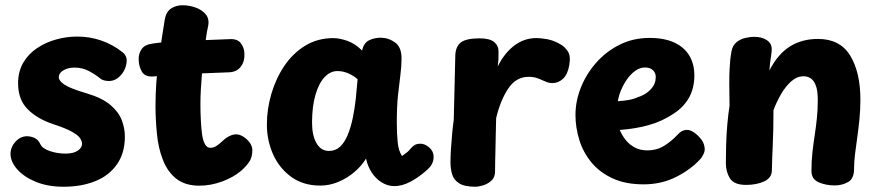

<svg xmlns="http://www.w3.org/2000/svg" viewBox="-20 -697 3343 730"><path d="M447.8 -497Q461.8 -484 461.8 -468Q460.8 -436 440.7 -412.5Q420.6 -389 393.8 -389Q386.8 -389 378.2 -390.7Q369.7 -392.4 362.7 -397.4Q344.7 -412.4 319.4 -426.2Q294.1 -440 263.8 -440Q246.6 -440 233.1 -435.2Q219.7 -430.3 211.6 -422.2Q203.6 -414.1 203.6 -403.4Q203.6 -390 224.4 -375.6Q245.3 -361.1 309.1 -342.2Q368.2 -324.8 399.8 -297.9Q431.3 -271 443.1 -239.9Q454.8 -208.8 454.8 -178Q454.8 -115 424.7 -72.2Q394.7 -29.3 342.2 -8.2Q289.7 13 221.8 13Q162 13 117 -5.4Q72 -23.8 46.7 -51.9Q21.3 -80 19.9 -109.9Q19.6 -137 38.6 -158Q57.7 -179 82.8 -179Q97.3 -179 111.7 -172.3Q126 -165.6 133.8 -148Q141.8 -132 169.9 -122.5Q198 -113 229 -113Q259.4 -113 275.7 -124.2Q292 -135.4 292 -149.9Q292 -159.9 284.7 -171.3Q277.4 -182.7 254 -195.9Q230.6 -209.1 182 -225.1Q121.4 -245.2 85.1 -281.8Q48.8 -318.4 48.8 -380.2Q48.8 -424.8 68.2 -458.2Q87.7 -491.6 120.3 -513.6Q152.9 -535.6 192.8 -546.8Q232.8 -558 273.8 -558Q321 -558 365.1 -542.9Q409.1 -527.9 447.8 -497Z M606.1 -621Q611.2 -652 630.3 -664.6Q649.4 -677.1 674.3 -677.1Q698.2 -677.1 723.2 -668.5Q748.1 -659.9 762.9 -641.7Q777.7 -623.4 770.3 -592.8Q766.3 -575.2 764.3 -559.1Q762.2 -543 758.2 -518Q755.4 -497.1 752.8 -470.7Q750.2 -444.2 747.7 -414.8Q745.2 -385.4 743.6 -356.3Q742 -327.1 742 -302.1Q742 -269.9 743.6 -240.1Q745.1 -210.3 748.2 -186.4Q751.7 -162.3 759.3 -148.7Q766.9 -135.1 779 -135.1Q791.4 -135.1 801.3 -141.1Q811.2 -147 825.2 -160Q837.9 -172.7 852 -179.5Q866.1 -186.3 877.8 -186.3Q890.6 -186.3 904.7 -177.6Q918.9 -168.9 929.2 -155.1Q939.4 -141.3 939.4 -125.9Q939.4 -97.8 926.6 -80.1Q913.7 -62.4 897.1 -48Q868.2 -23 824.7 -7Q781.2 9 738.2 9Q683.7 9 649.8 -17.9Q616 -44.8 598.9 -90.7Q590.6 -111.3 585 -135.9Q579.4 -160.6 576.7 -187.9Q574 -215.3 572.6 -242.3Q571.2 -269.3 571.2 -293Q571.2 -380 582.8 -464.6Q594.4 -549.1 606.1 -621ZM567.2 -406.6Q532.1 -402.8 519.7 -424.1Q507.2 -445.3 507.2 -473Q507.2 -494.7 519.2 -511.2Q531.1 -527.8 562.2 -531.6Q606.8 -538.1 657.9 -540.4Q709 -542.8 759.7 -544.5Q810.4 -546.2 853.2 -548.2Q882.1 -550 895.2 -533.2Q908.2 -516.4 909.2 -495Q911 -464.3 896.1 -444.2Q881.1 -424 853.2 -422.2Q810.4 -420.2 760.2 -418.5Q710 -416.8 659.9 -414.1Q609.8 -411.3 567.2 -406.6Z M994.7 -223Q994.7 -282 1011.7 -340.1Q1028.7 -398.1 1060.8 -446.1Q1093 -494 1140.1 -523.1Q1187.2 -552.1 1247.7 -552.1Q1270.7 -552.1 1300.7 -541.6Q1330.7 -531.1 1356.7 -504.8Q1363 -533.7 1382.9 -543.6Q1402.9 -553.6 1427.4 -553.6Q1456.9 -553.6 1481.9 -535.7Q1506.9 -517.9 1506.7 -474.3Q1506.7 -444.2 1502.2 -410.9Q1497.7 -377.6 1493.2 -334.8Q1488.7 -292 1488.7 -231Q1488.7 -188.6 1492 -156.2Q1495.3 -123.8 1508.3 -103.8Q1517.3 -110.3 1523.6 -114.9Q1529.9 -119.4 1534.9 -124.7Q1539.9 -130 1545.9 -137Q1553.4 -144.6 1560.4 -147.6Q1567.4 -150.6 1579.1 -150.6Q1595.3 -150.6 1612 -136.3Q1628.7 -122.1 1628.7 -100.4Q1628.7 -86.4 1622.4 -73.8Q1616.2 -61.1 1598.1 -46.1Q1569.8 -21.4 1539.1 -5.4Q1508.3 10.6 1479.1 10.6Q1454.2 10.6 1431.6 -3.3Q1408.9 -17.2 1393.3 -41.1Q1377.7 -65 1371.7 -94Q1354.7 -66 1327.1 -42.6Q1299.6 -19.2 1266.1 -5.3Q1232.7 8.6 1197.7 8.6Q1132.7 8.6 1086.9 -24.8Q1041.2 -58.2 1017.9 -111.1Q994.7 -164 994.7 -223ZM1166.4 -232Q1166.2 -183 1183.1 -153.1Q1200 -123.1 1230.6 -123.1Q1255.9 -123.1 1273.1 -139.3Q1290.3 -155.6 1301.9 -183.8Q1313.6 -212 1321 -247.2Q1328.4 -282.4 1332.6 -320.7Q1336.7 -358.9 1339.7 -395.9Q1326.7 -406.9 1314.2 -413.4Q1301.8 -419.9 1289.4 -423.4Q1277.1 -426.9 1263.3 -426.9Q1235.6 -426.9 1213.7 -403.3Q1191.9 -379.8 1179.3 -336.2Q1166.7 -292.6 1166.4 -232Z M1711.1 -485.9Q1712.1 -520.1 1732.3 -535.7Q1752.6 -551.2 1803.4 -551.2Q1841.7 -551.2 1858.6 -537.4Q1875.4 -523.7 1875.4 -502.1Q1875.4 -496.1 1875.4 -487.4Q1875.4 -478.7 1874.9 -468.3Q1874.4 -458 1872.4 -444Q1896.8 -494 1934.7 -523.2Q1972.6 -552.3 2020.1 -552.3Q2036.1 -552.3 2061.4 -547.8Q2086.8 -543.2 2114.8 -526.2Q2126.8 -519.2 2138.8 -501.8Q2150.8 -484.4 2144.3 -448.7Q2138.7 -415 2121.1 -398.1Q2103.6 -381.1 2080.1 -381.1Q2070.1 -381.1 2061.6 -383.9Q2053.1 -386.8 2044.3 -391Q2033.6 -396.2 2020.6 -400.6Q2007.7 -404.9 1989.9 -404.9Q1941.8 -404.9 1912.1 -360Q1882.4 -315.1 1866.4 -248Q1865.4 -214 1864.9 -184.5Q1864.4 -155 1863.8 -129.9Q1863.2 -104.9 1862.7 -83.4Q1862.2 -61.9 1862.2 -44.9Q1862.2 -22.6 1848.3 -10.1Q1834.4 2.4 1816.9 7.7Q1799.4 13 1787.4 13Q1746 13 1725.7 0Q1705.3 -13 1699 -34.5Q1692.7 -56 1692.7 -81Q1692.7 -101 1694.6 -131Q1696.4 -161 1699.3 -191Q1702.2 -221 1705.2 -241Z M2427.2 3.9Q2358.2 3.9 2309 -18.9Q2259.8 -41.7 2228.6 -79.6Q2197.4 -117.4 2182.7 -164.7Q2168 -212 2168 -260Q2168 -312.6 2188.5 -364.1Q2209 -415.7 2246.7 -458.4Q2284.3 -501.2 2335.8 -527Q2387.3 -552.8 2450.1 -552.8Q2505.6 -552.8 2543.5 -535.3Q2581.4 -517.8 2600.7 -485.8Q2620 -453.9 2620 -410Q2620 -362.6 2600.2 -326.6Q2580.3 -290.7 2543.1 -266.1Q2498.3 -235.8 2447.2 -221.5Q2396 -207.2 2336.3 -202.9Q2345.1 -182.4 2358.8 -164.9Q2372.6 -147.4 2393.3 -136.3Q2414 -125.2 2442.1 -125.2Q2476.8 -125.2 2504.7 -142.4Q2532.6 -159.7 2554.4 -183Q2565.9 -195.7 2574.9 -199.4Q2584 -203.2 2591 -203.2Q2604.6 -203.2 2618.8 -193.3Q2633.1 -183.4 2644.6 -169.2Q2656 -154.9 2658.3 -139.8Q2661.7 -125.6 2655.2 -111.8Q2648.7 -98.1 2641.7 -91.1Q2604.7 -51.1 2549.3 -23.6Q2494 3.9 2427.2 3.9ZM2329.2 -312.1Q2356 -314.1 2373.3 -317.4Q2390.6 -320.8 2415.1 -331.1Q2438.8 -340.2 2456 -359.3Q2473.2 -378.3 2473.2 -404Q2473.2 -414.1 2468.7 -422.1Q2464.1 -430.1 2455.1 -435.3Q2446.1 -440.4 2432.3 -440.4Q2412.8 -440.4 2395.1 -427.6Q2377.3 -414.7 2363.7 -395Q2350 -375.3 2340.9 -353.3Q2331.9 -331.2 2329.2 -312.1Z M2761.4 -503Q2766 -525.3 2780.8 -537Q2795.6 -548.7 2814.4 -552.8Q2833.2 -557 2846.7 -557Q2877.1 -557 2895.7 -544.3Q2914.2 -531.7 2914.2 -510Q2914.2 -501.1 2912.2 -487.9Q2910.2 -474.8 2908.2 -459.9Q2906.2 -445 2905.2 -429Q2937.4 -491.4 2983.1 -520.2Q3028.8 -549 3090.2 -549Q3173.9 -549 3212.6 -485.5Q3251.3 -422 3251.3 -318Q3251.3 -280 3247.7 -243.9Q3244.1 -207.8 3239.3 -174.2Q3234.4 -140.7 3230.8 -110.4Q3227.2 -80.2 3227.2 -55Q3227.2 -17.4 3204.3 -4.7Q3181.3 8 3154.2 8Q3119.9 8 3092.6 -3.9Q3065.2 -15.9 3065.2 -47Q3065.2 -84 3068.8 -116.6Q3072.4 -149.1 3077.3 -180.9Q3082.1 -212.7 3085.7 -245.8Q3089.3 -279 3089.3 -316Q3089.3 -352.4 3081.8 -372Q3074.2 -391.6 3062.2 -399.3Q3050.1 -407 3035.8 -407Q3010 -407 2988.4 -387.8Q2966.8 -368.7 2949.7 -339.2Q2932.7 -309.8 2920.8 -278Q2920.8 -203 2918 -143.4Q2915.2 -83.9 2914.8 -50Q2914.6 -20.9 2885.8 -7.4Q2857 6 2816.8 6Q2770.7 6 2755.2 -19Q2739.8 -44 2739.8 -77Q2739.8 -107.4 2740.8 -145.8Q2741.8 -184.1 2745.3 -223.8Q2748.8 -263.6 2753.8 -295Q2752.8 -345 2752.8 -377.7Q2752.8 -410.3 2753.8 -431.9Q2754.8 -453.6 2756.5 -469.7Q2758.2 -485.8 2761.4 -503Z"/></svg>

Font: Playpen Sans Thai
Style: Regular
Weight: 400
Designer: Sirin Gunkloy, Laura Meseguer, Veronika Burian, José Scaglione
Foundry: TypeTogether
Version: Version 2.000